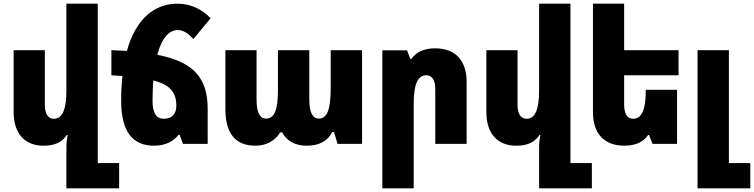

<svg xmlns="http://www.w3.org/2000/svg" viewBox="-20 -780 4088 1041"><path d="M510 104V-760H340V-292C340 -187 319 -136 272 -136C239 -136 223 -165 223 -213V-508H54V-172C54 -55 115 10 216 10C279 10 317 -10 342 -48H347C343 -27 340 -6 340 14V241H626V104Z M1106 -190C1106 -362 1025 -445 833 -483C858 -579 900 -617 943 -617C970 -617 997 -604 1028 -568L1122 -681C1075 -730 1013 -760 943 -760C820 -760 718 -682 668 -504C642 -505 613 -507 584 -508V-372C605 -370 625 -369 644 -368C639 -326 637 -281 637 -232C637 -68 698 10 815 10C874 10 920 -12 948 -49H954L972 0H1106ZM807 -232C807 -273 809 -311 811 -344C901 -321 936 -280 936 -207C936 -167 918 -136 867 -136C829 -136 807 -166 807 -232Z M1365 10C1424 10 1473 -18 1499 -62H1510C1533 -19 1575 10 1644 10C1708 10 1758 -15 1781 -64H1791L1810 0H1943V-508H1773V-304C1773 -190 1756 -137 1708 -137C1674 -137 1657 -173 1657 -239V-508H1487V-293C1487 -188 1470 -137 1422 -137C1388 -137 1371 -173 1371 -239V-508H1202V-189C1202 -57 1256 10 1365 10Z M2053 241H2223V-216C2223 -321 2244 -372 2291 -372C2324 -372 2340 -344 2340 -295V0H2510V-336C2510 -453 2448 -518 2339 -518C2280 -518 2236 -498 2210 -460H2205L2187 -507H2053Z M3073 104V-760H2903V-292C2903 -187 2882 -136 2835 -136C2802 -136 2786 -165 2786 -213V-508H2617V-172C2617 -55 2678 10 2779 10C2842 10 2880 -10 2905 -48H2910C2906 -27 2903 -6 2903 14V241H3189V104Z M3651 -293H3481V-282C3481 -188 3460 -136 3413 -136C3380 -136 3364 -165 3364 -213V-372H3659V-508H3364V-760H3195V-172C3195 -55 3256 10 3366 10C3424 10 3469 -10 3494 -48H3499L3518 0H3651Z M3762 241H4048V104H3932V-508H3762Z"/></svg>

Font: Noto Sans Armenian Condensed Black
Style: Regular
Weight: 900
Width: 3
Designer: Monotype Design Team
Foundry: Monotype Imaging Inc.
Version: Version 2.008